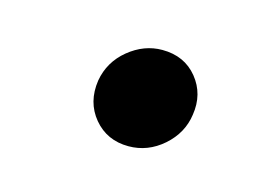

<svg xmlns="http://www.w3.org/2000/svg" viewBox="-37 -467 345 244"><g transform="rotate(15 136.0 -345.5)"><path d="M143.1 -280.8Q114.7 -280.8 97.4 -301.5Q80.1 -322.3 84.5 -351.6Q88.9 -377 109.1 -393.6Q129.4 -410.2 153.3 -410.2Q182.6 -410.2 199.5 -389.4Q216.3 -368.7 211.9 -340.8Q208.5 -315.9 188.5 -298.3Q168.5 -280.8 143.1 -280.8Z"/></g></svg>

Font: Inter 18pt
Style: Italic
Weight: 400
Italic angle: -9.3988°
Designer: Rasmus Andersson
Foundry: rsms
Version: Version 4.001;git-66647c0bb